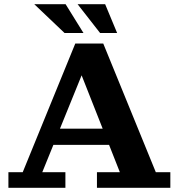

<svg xmlns="http://www.w3.org/2000/svg" viewBox="-20 -893 849 913"><path d="M20 0V-74H88L338 -686H471L721 -74H790V0H441V-74H550L344 -596H393L181 -74H291V0ZM206 -204V-281H530V-204ZM287 -736 143 -873H292L377 -736ZM456 -736 349 -873H480L537 -736Z"/></svg>

Font: Montagu Slab 144pt SemiBold
Style: Regular
Weight: 600
Version: Version 1.000